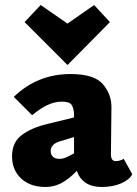

<svg xmlns="http://www.w3.org/2000/svg" viewBox="-20 -735 547 765"><path d="M507 -41Q496 -19 463 -4.5Q430 10 385 10Q309 10 286 -54Q254 -21 224.5 -5.5Q195 10 162 10Q100 10 64 -24Q28 -58 28 -112Q28 -167 65.5 -196Q103 -225 168 -241L275 -267V-279Q274 -304 265.5 -317Q257 -330 227 -330Q197 -330 168 -316Q139 -302 108 -276L35 -349Q129 -440 261 -440Q356 -440 390.5 -399Q425 -358 424 -306L422 -120Q422 -93 441 -93Q457 -93 473 -102ZM275 -124V-137V-189L219 -172Q182 -161 182 -133Q182 -118 191.5 -110Q201 -102 217 -102Q229 -102 242.5 -107.5Q256 -113 275 -124ZM78 -647 142 -715 249 -641 355 -715 418 -647 249 -476Z"/></svg>

Font: Ysabeau Heavy
Style: Regular
Weight: 800
Designer: Christian Thalmann (Catharsis Fonts)
Version: Version 0.003